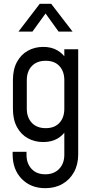

<svg xmlns="http://www.w3.org/2000/svg" viewBox="-20 -800 500 1003"><path d="M216.5 183Q140.5 183 93.2 134.2Q46 85.5 46 6V-7H118.5V8.5Q118.5 54 144.8 82.2Q171 110.5 216.5 110.5Q262 110.5 289 82.2Q316 54 316 8.5V-140.5L328.5 -124.5Q310 -93 279.2 -75.5Q248.5 -58 206 -58Q161.5 -58 125.5 -77.8Q89.5 -97.5 68.5 -136.5Q47.5 -175.5 47.5 -232V-381.5Q47.5 -437.5 68.5 -476.2Q89.5 -515 125.5 -535Q161.5 -555 206 -555Q248.5 -555 279.2 -537.2Q310 -519.5 328.5 -488.5L316 -472V-542.5H388.5V6.5Q388.5 59.5 366.5 99.2Q344.5 139 306 161Q267.5 183 216.5 183ZM219 -130.5Q265 -130.5 290.5 -158.2Q316 -186 316 -231.5V-381.5Q316 -427 290.5 -454.8Q265 -482.5 219 -482.5Q172.5 -482.5 146.2 -454.8Q120 -427 120 -381.5V-232Q120 -186.5 146.2 -158.5Q172.5 -130.5 219 -130.5ZM76.5 -635 187.5 -780H247.5L359 -635H286L218 -729.5L149.5 -635Z"/></svg>

Font: Mohave Light
Style: Regular
Weight: 400
Version: Version 2.003